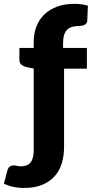

<svg xmlns="http://www.w3.org/2000/svg" viewBox="-89 -762 471 980"><path d="M83 -412 49 -419Q31.5 -423 20.8 -431.5Q10 -440 10 -456.5V-517.5H83V-547Q83 -591.5 97.2 -627.5Q111.5 -663.5 138.2 -689Q165 -714.5 203.5 -728.5Q242 -742.5 291 -742.5Q310 -742.5 326 -740.2Q342 -738 359.5 -733L356.5 -657.5Q356 -649.5 352.5 -644.2Q349 -639 343.2 -635.8Q337.5 -632.5 331 -631Q324.5 -629.5 318 -629.5Q297.5 -629.5 281.5 -625.5Q265.5 -621.5 254.8 -611.2Q244 -601 238.5 -584.2Q233 -567.5 233 -542V-517.5H354.5V-411.5H238V-13.5Q238 32 226.5 70.8Q215 109.5 190 137.5Q165 165.5 126 181.5Q87 197.5 32.5 197.5Q18 197.5 5.2 196.2Q-7.5 195 -19.5 192.5Q-31.5 190 -43.5 185.8Q-55.5 181.5 -69 176L-52 110.5Q-47 93 -38.2 87.5Q-29.5 82 -18.5 82Q-14 82 -10.5 82.8Q-7 83.5 -3 84.5Q1 85.5 6 86.2Q11 87 18 87Q51 87 67 67Q83 47 83 4.5Z"/></svg>

Font: Lato Black
Style: Regular
Weight: 900
Designer: Lukasz Dziedzic
Foundry: tyPoland Lukasz Dziedzic
Version: Version 2.007; 2014-02-27